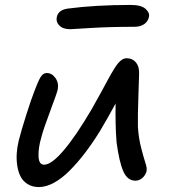

<svg xmlns="http://www.w3.org/2000/svg" viewBox="-20 -755 690 781"><path d="M266.1 -636.2Q236.3 -636.2 221.7 -650.9Q207 -665.5 210.9 -685.1Q217.3 -715.3 256.8 -720.2Q368.2 -734.9 512.2 -734.9Q554.2 -734.9 572 -719Q589.8 -703.1 585.9 -686Q582 -667.5 566.4 -656.7Q550.8 -646 526.9 -646Q428.7 -646 348.4 -641.1Q268.1 -636.2 266.1 -636.2ZM138.2 5.9Q111.8 5.9 92.8 -5.9Q73.7 -17.6 64 -36.4Q54.2 -55.2 50.3 -80.3Q46.4 -105.5 48.1 -131.1Q49.8 -156.7 56.2 -183.1Q65.9 -222.2 86.9 -288.1Q107.9 -354 120.1 -384.8Q134.8 -424.3 145 -441.2Q155.3 -458 169.9 -458Q190.9 -458 205.3 -438Q219.7 -418 214.8 -391.1Q212.4 -377.9 184.6 -304.2Q156.7 -230.5 147.9 -195.8Q135.3 -152.3 136.7 -118.7Q138.2 -85 159.2 -85Q189.5 -85 239.3 -143.6Q289.1 -202.1 353 -311Q369.6 -339.8 389.6 -376.7Q409.7 -413.6 421.4 -435.3Q433.1 -457 446.3 -478Q459.5 -499 471.2 -508.5Q482.9 -518.1 495.1 -518.1Q518.6 -518.1 532.5 -501.7Q546.4 -485.4 545.9 -457Q545.9 -452.1 543 -366Q540 -279.8 541 -238.8Q543.9 -192.9 554.2 -153.3Q564.5 -113.8 571.5 -92.3Q578.6 -70.8 576.2 -59.1Q572.3 -43 559.6 -31.5Q546.9 -20 530.8 -20Q498 -20 481.2 -59.1Q464.4 -98.1 454.1 -176.8Q448.7 -244.6 450.2 -334Q422.9 -282.7 386.2 -221.2Q356 -172.4 325.9 -133.1Q295.9 -93.8 263.9 -61.5Q231.9 -29.3 199.7 -11.7Q167.5 5.9 138.2 5.9Z"/></svg>

Font: Shantell Sans Irregular Bouncy
Style: Italic
Weight: 400
Italic angle: -11.31°
Designer: Stephen Nixon, Anya Danilova, Shantell Martin
Foundry: Arrow Type
Version: Version 1.006;[9816181b4]